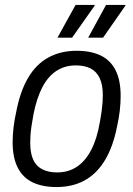

<svg xmlns="http://www.w3.org/2000/svg" viewBox="-20 -743 538 775"><path d="M209 12Q151 12 111.5 -7Q72 -26 51.5 -66.5Q31 -107 31 -169Q31 -197 34.5 -227.5Q38 -258 45 -289Q61 -374 93.5 -429Q126 -484 175.5 -511Q225 -538 289 -538Q347 -538 386.5 -519Q426 -500 446.5 -459.5Q467 -419 467 -356Q467 -327 463.5 -296.5Q460 -266 453 -235Q437 -152 404 -97Q371 -42 322 -15Q273 12 209 12ZM211 -47Q256 -47 290.5 -70Q325 -93 348.5 -138.5Q372 -184 383 -250Q388 -277 390.5 -296.5Q393 -316 394 -331Q395 -346 395 -359Q395 -401 382.5 -427.5Q370 -454 346 -466.5Q322 -479 286 -479Q242 -479 208 -457Q174 -435 151 -391Q128 -347 115 -281Q110 -254 107 -233Q104 -212 103 -196.5Q102 -181 102 -167Q102 -125 114 -98.5Q126 -72 151 -59.5Q176 -47 211 -47ZM212 -591 285 -723H362V-720L271 -591ZM336 -591 408 -723H486V-720L396 -591Z"/></svg>

Font: Archivo SemiCondensed Light
Style: Italic
Weight: 300
Width: 4
Italic angle: -10°
Designer: Hector Gatti
Foundry: Omnibus-Type
Version: Version 2.001